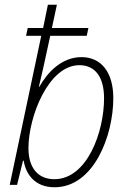

<svg xmlns="http://www.w3.org/2000/svg" viewBox="-20 -780 534 810"><path d="M210 10C376 10 458 -208 458 -366C458 -475 407 -539 324 -539C241 -539 181 -476 146 -414H144C154 -456 167 -511 192 -629H346L353 -662H199L220 -760H182L162 -662H97L90 -629H154L21 0H52L77 -102H80C89 -44 128 10 210 10ZM209 -24C142 -24 100 -70 100 -155C100 -287 184 -505 315 -505C380 -505 419 -457 419 -365C419 -224 348 -24 209 -24Z"/></svg>

Font: Noto Sans SemiCondensed ExtraLight
Style: Italic
Weight: 200
Width: 4
Italic angle: -12°
Designer: Monotype Design Team
Foundry: Monotype Imaging Inc.
Version: Version 2.013